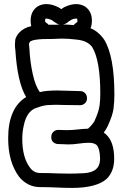

<svg xmlns="http://www.w3.org/2000/svg" viewBox="-20 -920 600 940"><path d="M320 -70Q349 -70 390 -72Q470 -76 470 -142Q469 -195 452 -211Q439 -221 416 -221Q393 -221 366.5 -217Q340 -213 315 -213L260 -215Q231 -221 231 -249Q231 -267 244 -277Q253 -284 265 -284Q286 -284 301 -283H311Q333 -283 358.5 -286Q384 -289 411 -290Q435 -312 444 -330V-331Q464 -374 468 -407Q471 -430 471 -461Q471 -625 431 -690Q408 -721 356 -726Q317 -731 281 -731Q269 -731 256 -730Q243 -729 230 -729H209Q164 -729 139 -722Q126 -717 126 -714Q122 -710 122 -703L124 -682V-681Q127 -619 140 -559Q153 -499 175 -469Q204 -477 261 -477L372 -474Q387 -474 396.5 -464Q406 -454 406 -439Q406 -424 396 -414.5Q386 -405 372 -405H371Q326 -405 295 -406L252 -407Q233 -407 212.5 -405.5Q192 -404 159 -392Q111 -378 96 -304Q89 -273 89 -240Q89 -149 127 -99Q146 -73 176 -73Q219 -73 260 -71ZM423 -782Q462 -766 490 -726Q540 -645 540 -456Q540 -423 536 -389.5Q532 -356 507 -302Q499 -285 488 -271L498 -263Q539 -227 539 -143Q539 -81 503 -45Q453 0 333 0Q296 0 256.5 -2Q217 -4 176 -4Q115 -4 73 -55Q20 -127 20 -243Q20 -391 108 -445Q65 -516 55 -677Q55 -681 54 -684L53 -701Q53 -709 54.5 -723.5Q56 -738 72 -758Q95 -784 133 -792Q130 -804 130 -819Q130 -866 165 -889Q184 -900 207 -900Q234 -900 265 -885Q274 -880 280 -875Q286 -880 295 -885Q326 -900 353 -900Q375 -900 395 -889Q430 -866 430 -819Q430 -796 423 -782ZM217 -799H256L272 -800Q264 -801 258 -805Q249 -810 237 -819L233 -822Q217 -829 205 -829Q203 -829 202.5 -828.5Q202 -828 201.5 -826Q201 -824 201 -813Q202 -812 215 -802Q216 -800 217 -799ZM289 -800Q313 -800 341 -797Q343 -800 345 -802Q358 -812 359 -813Q359 -824 358.5 -826Q358 -828 357.5 -828.5Q357 -829 354 -829Q336 -829 323 -819L319 -817Q304 -803 289 -800Z"/></svg>

Font: Bubblez Graffiti
Style: Regular
Weight: 400
Designer: GGBotNet
Foundry: GGBotNet
Version: 1.00